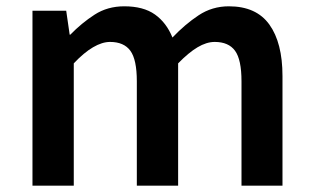

<svg xmlns="http://www.w3.org/2000/svg" viewBox="-20 -589 993 609"><path d="M83 0V-555H190L201 -479H203Q239 -516 280 -542.5Q321 -569 374 -569Q435 -569 471.5 -543Q508 -517 527 -470Q567 -512 610 -540.5Q653 -569 706 -569Q793 -569 834.5 -511Q876 -453 876 -348V0H746V-331Q746 -400 725.5 -428Q705 -456 661 -456Q635 -456 606.5 -439Q578 -422 545 -388V0H414V-331Q414 -400 393.5 -428Q373 -456 329 -456Q304 -456 275 -439Q246 -422 214 -388V0Z"/></svg>

Font: Noto Sans JP Thin SemiBold
Style: Regular
Weight: 600
Version: Version 2.004-H2;hotconv 1.0.118;makeotfexe 2.5.65603